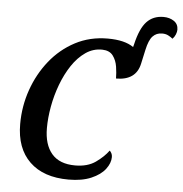

<svg xmlns="http://www.w3.org/2000/svg" viewBox="-58 -917 934 982"><g transform="rotate(5 409.0 -425.5)"><path d="M330 10Q201 10 130 -58.5Q59 -127 59 -252Q59 -343 88.5 -427.5Q118 -512 172 -579.5Q226 -647 301 -686.5Q376 -726 468 -726Q555 -726 600 -694L604 -709Q623 -791 656 -826Q689 -861 742 -861Q773 -861 795.5 -846Q818 -831 818 -802Q818 -791 812.5 -777.5Q807 -764 797 -754Q786 -763 773 -769.5Q760 -776 742 -776Q713 -776 694 -756Q675 -736 664 -685L648 -612Q629 -526 527 -526Q527 -554 522 -586.5Q517 -619 499.5 -642.5Q482 -666 445 -667Q398 -668 359 -641Q320 -614 290 -569Q260 -524 239 -468Q218 -412 207.5 -353.5Q197 -295 197 -243Q197 -158 237 -111.5Q277 -65 357 -65Q421 -65 462 -94Q503 -123 527 -156Q532 -152 536.5 -143.5Q541 -135 541 -124Q541 -93 517.5 -62Q494 -31 446.5 -10.5Q399 10 330 10Z"/></g></svg>

Font: Noto Serif SemiCondensed SemiBold
Style: Italic
Weight: 600
Width: 4
Italic angle: -12°
Designer: Monotype Design Team
Foundry: Monotype Imaging Inc.
Version: Version 2.014; ttfautohint (v1.8.4.7-5d5b)